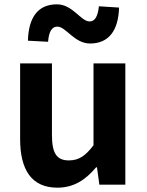

<svg xmlns="http://www.w3.org/2000/svg" viewBox="-20 -853 677 887"><path d="M245 14C322 14 376 -23 424 -80H428L439 0H559V-560H412V-182C374 -132 344 -112 298 -112C244 -112 220 -142 220 -229V-560H73V-210C73 -70 125 14 245 14ZM396 -652C481 -652 527 -710 530 -818L437 -824C432 -778 419 -754 394 -754C353 -754 316 -833 243 -833C157 -833 112 -775 109 -665L202 -660C206 -708 220 -730 245 -730C285 -730 323 -652 396 -652Z"/></svg>

Font: Noto Sans CJK KR Bold
Style: Regular
Weight: 700
Designer: Ryoko NISHIZUKA (kana & ideographs); Paul D. Hunt (Latin, Greek & Cyrillic); Wenlong ZHANG (bopomofo); Sandoll Communica
Foundry: Adobe Systems Incorporated
Version: Version 1.004;PS 1.004;hotconv 1.0.82;makeotf.lib2.5.63406